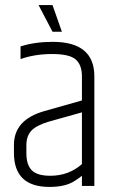

<svg xmlns="http://www.w3.org/2000/svg" viewBox="-20 -733 462 757"><path d="M132 -713H187L224 -608H187ZM84 -160V-129Q84 -83 105.5 -61.5Q127 -40 178 -40Q251 -40 303 -86V-290L171 -253Q122 -238 103 -217Q84 -196 84 -160ZM188 -568Q352 -568 352 -432V0H303V-40Q284 -25 270 -17Q235 4 175 4Q35 4 35 -130V-162Q35 -261 155 -295L303 -337V-432Q303 -477 278.5 -498.5Q254 -520 185.5 -520Q117 -520 61 -500V-550Q117 -568 188 -568Z"/></svg>

Font: Khand Light
Style: Regular
Weight: 300
Designer: Devanagari: Sanchit Sawaria, Jyotish Sonowal; Latin: Satya Rajpurohit
Foundry: Indian Type Foundry
Version: Version 1.101;PS 1.0;hotconv 1.0.78;makeotf.lib2.5.61930; tt